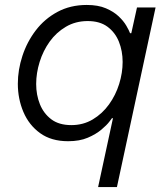

<svg xmlns="http://www.w3.org/2000/svg" viewBox="-20 -560 677 775"><path d="M376 195 436 -83H432Q432 -83 421.5 -69Q411 -55 389 -36.5Q367 -18 334 -4Q301 10 255 10Q187 10 142 -22.5Q97 -55 74.5 -108Q52 -161 52 -222Q52 -278 70.5 -334.5Q89 -391 124.5 -437.5Q160 -484 212 -512Q264 -540 330 -540Q376 -540 407.5 -526.5Q439 -513 459 -494Q479 -475 490 -456Q501 -437 505 -426H510L533 -530H608L452 195ZM268 -55Q316 -55 354.5 -78Q393 -101 420 -138.5Q447 -176 461 -221Q475 -266 475 -310Q475 -354 460 -391.5Q445 -429 414 -452Q383 -475 334 -475Q285 -475 246 -452Q207 -429 180.5 -392Q154 -355 140 -310Q126 -265 126 -221Q126 -177 141 -139.5Q156 -102 187 -78.5Q218 -55 268 -55Z"/></svg>

Font: Be Vietnam Pro Light
Style: Italic
Weight: 300
Italic angle: -12°
Designer: Lam Bao, Tony Le, Vietanh Nguyen
Foundry: Yellow Type Foundry
Version: Version 1.002; ttfautohint (v1.8.3)